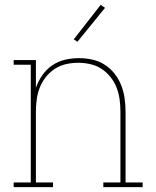

<svg xmlns="http://www.w3.org/2000/svg" viewBox="-20 -766 640 786"><path d="M36 0V-19H106V-501H36V-520H127V-407Q137 -435 153.5 -458.5Q170 -482 194 -498.5Q218 -515 246.5 -521.5Q275 -528 303 -528Q331 -528 358 -522Q385 -516 408 -501.5Q431 -487 448.5 -465Q466 -443 476 -417.5Q486 -392 490 -364.5Q494 -337 494 -310V-19H564V0H403V-19H473V-310Q473 -335 469.5 -360Q466 -385 457 -408Q448 -431 432 -451Q416 -471 395 -484.5Q374 -498 349.5 -503.5Q325 -509 300 -509Q275 -509 250.5 -503.5Q226 -498 205 -484.5Q184 -471 168 -451Q152 -431 143 -408Q134 -385 130.5 -360Q127 -335 127 -310V-19H197V0ZM297 -595 282 -605 392 -746 410 -734Z"/></svg>

Font: Iosevka Etoile Thin
Style: Regular
Weight: 100
Designer: Belleve Invis
Foundry: Belleve Invis
Version: Version 22.1.2; ttfautohint (v1.8.4)